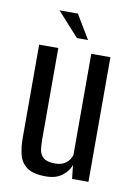

<svg xmlns="http://www.w3.org/2000/svg" viewBox="-77 -692 528 751"><g transform="rotate(10 187.5 -316.5)"><path d="M158 8Q107 8 82.5 -10Q58 -28 50.5 -58Q43 -88 43 -123V-495H119V-131Q119 -111 121.5 -92Q124 -73 138 -60.5Q152 -48 184 -48Q207 -48 220.5 -56Q234 -64 241 -74.5Q248 -85 250 -94V-495H326V0H261L255 -55Q247 -30 222.5 -11Q198 8 158 8ZM184 -546 98 -641H171L228 -546Z"/></g></svg>

Font: Alumni Sans Medium
Style: Regular
Weight: 500
Designer: Robert E. Leuschke
Foundry: Robert E. Leuschke
Version: Version 1.018